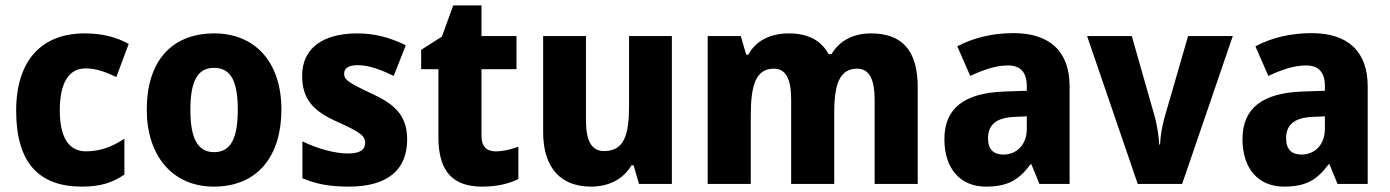

<svg xmlns="http://www.w3.org/2000/svg" viewBox="-20 -683 5163 713"><path d="M284 10C351 10 398 -4 442 -35V-168C397 -138 352 -121 299 -121C238 -121 202 -169 202 -273C202 -376 236 -429 298 -429C335 -429 370 -417 412 -397L458 -520C414 -544 363 -559 294 -559C135 -559 40 -459 40 -272C40 -77 126 10 284 10Z M1025 -276C1025 -458 922 -559 776 -559C613 -559 525 -451 525 -276C525 -105 620 10 774 10C939 10 1025 -106 1025 -276ZM687 -275C687 -381 713 -431 775 -431C838 -431 863 -380 863 -276C863 -171 838 -118 775 -118C713 -118 687 -171 687 -275Z M1492 -165C1492 -259 1440 -299 1357 -337C1272 -377 1258 -387 1258 -410C1258 -430 1275 -441 1309 -441C1350 -441 1395 -424 1442 -401L1487 -515C1425 -545 1370 -559 1306 -559C1181 -559 1102 -505 1102 -402C1102 -314 1144 -270 1232 -231C1324 -190 1336 -176 1336 -152C1336 -127 1317 -113 1272 -113C1224 -113 1158 -131 1103 -158V-21C1158 2 1208 10 1276 10C1420 10 1492 -53 1492 -165Z M1820 -121C1787 -121 1768 -139 1768 -178V-426H1898V-549H1768V-663H1663L1621 -547L1544 -498V-426H1608V-174C1608 -38 1669 10 1771 10C1827 10 1870 -1 1905 -18V-138C1876 -128 1849 -121 1820 -121Z M2475 -549H2316V-290C2316 -182 2298 -122 2223 -122C2176 -122 2156 -161 2156 -237V-549H1997V-192C1997 -56 2066 10 2174 10C2238 10 2293 -15 2325 -69H2333L2353 0H2475Z M3214 -559C3152 -559 3098 -534 3068 -482H3057C3031 -531 2983 -559 2909 -559C2843 -559 2787 -533 2759 -480H2751L2731 -549H2608V0H2768V-252C2768 -368 2787 -428 2854 -428C2898 -428 2918 -390 2918 -313V0H3078V-268C3078 -373 3100 -428 3163 -428C3207 -428 3228 -391 3228 -312V0H3388V-359C3388 -497 3329 -559 3214 -559Z M3744 -560C3664 -560 3593 -542 3535 -511L3583 -401C3634 -425 3680 -440 3723 -440C3768 -440 3793 -416 3793 -364V-346L3707 -343C3563 -337 3487 -283 3487 -166C3487 -57 3546 10 3641 10C3723 10 3764 -15 3807 -73H3810L3840 0H3952V-363C3952 -494 3876 -560 3744 -560ZM3748 -249 3793 -251V-204C3793 -145 3755 -109 3706 -109C3671 -109 3649 -127 3649 -169C3649 -217 3676 -246 3748 -249Z M4205 0H4370L4558 -549H4392L4304 -245C4295 -212 4289 -177 4288 -146H4285C4283 -179 4277 -216 4269 -247L4183 -549H4017Z M4851 -560C4771 -560 4700 -542 4642 -511L4690 -401C4741 -425 4787 -440 4830 -440C4875 -440 4900 -416 4900 -364V-346L4814 -343C4670 -337 4594 -283 4594 -166C4594 -57 4653 10 4748 10C4830 10 4871 -15 4914 -73H4917L4947 0H5059V-363C5059 -494 4983 -560 4851 -560ZM4855 -249 4900 -251V-204C4900 -145 4862 -109 4813 -109C4778 -109 4756 -127 4756 -169C4756 -217 4783 -246 4855 -249Z"/></svg>

Font: Noto Sans Gurmukhi UI SemiCondensed ExtraBold
Style: Regular
Weight: 800
Width: 4
Designer: Jelle Bosma - Monotype Design Team
Foundry: Monotype Imaging Inc.
Version: Version 2.004